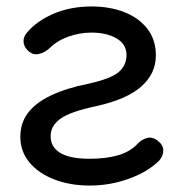

<svg xmlns="http://www.w3.org/2000/svg" viewBox="-20 -571 563 595"><path d="M258 4Q197 4 148 -15Q99 -34 71 -68Q43 -102 43 -147Q43 -190 67 -221.5Q91 -253 138.5 -275.5Q186 -298 256 -312Q323 -327 347.5 -347.5Q372 -368 372 -401Q372 -434 341 -452Q310 -470 264 -470Q227 -470 192 -457.5Q157 -445 134 -422Q120 -409 103.5 -404.5Q87 -400 76 -407Q58 -418 54 -435.5Q50 -453 62 -468Q92 -505 145 -528Q198 -551 264 -551Q320 -551 365 -533.5Q410 -516 436.5 -482Q463 -448 463 -399Q463 -343 418 -303Q373 -263 278 -242Q197 -225 166.5 -202.5Q136 -180 137 -148Q137 -115 167 -97Q197 -79 258 -79Q309 -79 346.5 -90Q384 -101 407 -126Q419 -139 436 -143.5Q453 -148 470 -134Q486 -121 486 -104.5Q486 -88 473 -73Q439 -39 380.5 -17.5Q322 4 258 4Z"/></svg>

Font: Comfortaa SemiBold
Style: Regular
Weight: 600
Designer: Johan Aakerlund
Foundry: Johan Aakerlund
Version: Version 3.104; ttfautohint (v1.8.1.43-b0c9)